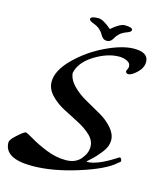

<svg xmlns="http://www.w3.org/2000/svg" viewBox="-139 -992 968 1167"><g transform="rotate(15 345.5 -409.0)"><path d="M334 -895Q364 -895 417 -849Q470 -895 500 -895Q549 -895 549 -877Q549 -866 522.5 -856.5Q496 -847 480 -832.5Q464 -818 458 -805.5Q452 -793 442 -784Q432 -775 417 -775Q402 -775 392 -784Q382 -793 376 -805.5Q370 -818 354 -832.5Q338 -847 311.5 -856.5Q285 -866 285 -877Q285 -895 334 -895ZM595 -613Q588 -613 583.5 -617.5Q579 -622 579 -627Q579 -632 584 -641Q589 -650 589 -658Q589 -681 565.5 -691.5Q542 -702 517 -702Q443 -702 362.5 -652Q282 -602 268 -532Q273 -490 309.5 -453.5Q346 -417 394 -390.5Q442 -364 489 -337Q536 -310 568 -273Q600 -236 600 -197.5Q600 -159 572 -122.5Q544 -86 516.5 -61Q489 -36 489 -34.5Q489 -33 492 -33Q553 -33 659 -100L669 -107Q676 -111 679.5 -111Q683 -111 687 -105Q691 -99 691 -92Q691 -85 678 -78Q620 -23 461.5 27Q303 77 175 77Q0 77 0 -25Q0 -40 30 -68Q76 -110 86 -110Q96 -110 137 -85Q178 -60 240 -35Q302 -10 363 -10Q424 -10 456.5 -48Q489 -86 489 -126Q489 -166 455 -198Q421 -230 372.5 -254.5Q324 -279 275 -305Q226 -331 192 -368Q158 -405 158 -449Q158 -520 237 -598Q316 -676 418 -724Q520 -772 592 -772Q682 -772 682 -712Q682 -676 649.5 -644.5Q617 -613 595 -613Z"/></g></svg>

Font: Dr Sugiyama
Style: Regular
Weight: 400
Designer: Alejandro Paul
Foundry: Alejandro Paul
Version: Version 1.000